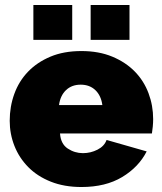

<svg xmlns="http://www.w3.org/2000/svg" viewBox="-20 -741 650 771"><path d="M307 10Q238 10 184 -11.5Q130 -33 93.5 -70Q57 -107 38 -155Q19 -203 19 -256Q19 -313 37.5 -364Q56 -415 92.5 -453Q129 -491 182.5 -513.5Q236 -536 307 -536Q377 -536 431 -513.5Q485 -491 521.5 -453.5Q558 -416 576.5 -366.5Q595 -317 595 -263Q595 -248 593.5 -232.5Q592 -217 590 -205H221Q224 -163 252 -144.5Q280 -126 313 -126Q344 -126 371.5 -140Q399 -154 408 -179L569 -133Q537 -70 470.5 -30Q404 10 307 10ZM391 -319Q386 -357 363 -379Q340 -401 304 -401Q268 -401 245 -379Q222 -357 217 -319ZM114 -581V-721H270V-581ZM344 -581V-721H500V-581Z"/></svg>

Font: Raleway
Style: Heavy
Weight: 900
Designer: Matt McInerney, Pablo Impallari, Rodrigo Fuenzalida
Foundry: Matt McInerney, Pablo Impallari, Rodrigo Fuenzalida
Version: Version 2.001; ttfautohint (v0.8) -G 200 -r 50